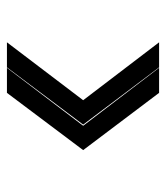

<svg xmlns="http://www.w3.org/2000/svg" viewBox="19 -610 494 573"><g transform="rotate(-90 266.5 -323.0)"><path d="M352.5 -95.7 181.6 -322.3 352.5 -549.8H427.2L254.4 -322.3L427.2 -95.7ZM276.4 -95.7 105.5 -322.3 276.4 -549.8H351.1L178.2 -322.3L351.1 -95.7Z"/></g></svg>

Font: Giphurs Light
Style: Regular
Weight: 300
Version: Version 0.920; ttfautohint (v1.8.4.7-5d5b)